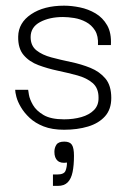

<svg xmlns="http://www.w3.org/2000/svg" viewBox="-20 -436 436 660"><path d="M200.2 10Q159 10 129.8 -1.5Q100.7 -13 81.8 -30.9Q62.8 -48.8 51.7 -67.9Q40.5 -87 36.3 -103.2Q32.2 -119.3 32.2 -127.2H76.8Q76.8 -126.2 79.4 -110.5Q82 -94.8 93.3 -75.1Q104.7 -55.3 129.8 -40.6Q155 -25.8 200.3 -25.8Q232.5 -25.8 259.7 -33.5Q286.8 -41.2 303.2 -57.8Q319.5 -74.3 318.7 -100.8Q318.7 -133.3 298.3 -150.7Q278 -168 246 -176.8Q214 -185.5 178.9 -192.9Q143.8 -200.3 112.2 -212.1Q80.7 -223.8 61.2 -246.8Q41.7 -269.7 42.5 -310.3Q43.3 -357.7 87.1 -387.1Q130.8 -416.5 200.3 -416.5Q226.2 -416.5 254.8 -410.6Q283.5 -404.7 308.4 -390Q333.3 -375.3 348.4 -349Q363.5 -322.7 361.2 -281H316.8Q318.5 -312.2 306.7 -331.2Q294.8 -350.2 275.6 -360.4Q256.3 -370.7 235.1 -374.1Q213.8 -377.5 196.5 -377.5Q150 -377.5 117.7 -360.1Q85.3 -342.7 85.3 -308.5Q85.3 -278.8 105.3 -262.9Q125.3 -247 157 -238.6Q188.7 -230.2 223.9 -222.8Q259.2 -215.5 290.8 -202.7Q322.5 -189.8 342.5 -165.9Q362.5 -142 362.5 -99.2Q362.5 -60.2 341 -36.2Q319.5 -12.2 282.8 -1.1Q246.2 10 200.2 10ZM162 203V163.8H176.3Q200 163.8 205.1 151.3Q210.2 138.8 210.2 122.8Q188.8 126.2 177.9 116.4Q167 106.7 167 86Q167 71.8 174 61.3Q181 50.8 201 50.8Q220.2 50.8 227.2 61.8Q234.3 72.8 234.3 99.5Q234.3 132.2 229.5 155.4Q224.7 178.7 212.7 190.8Q200.7 203 178.8 203Z"/></svg>

Font: Darker Grotesque Light
Style: Regular
Weight: 300
Designer: Gabriel Lam
Foundry: TypeRant
Version: Version 1.000;gftools[0.9.28]